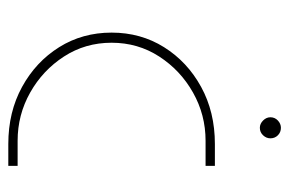

<svg xmlns="http://www.w3.org/2000/svg" viewBox="-140 -574 713 474"><g transform="rotate(90 217.0 -336.5)"><path d="M335 0Q256 0 194 -34Q132 -68 96 -125.5Q60 -183 60 -255Q60 -327 96 -384.5Q132 -442 194 -476Q256 -510 335 -510H389V-487H327Q263 -487 208 -456Q153 -425 119 -372.5Q85 -320 85 -255Q85 -190 119 -137.5Q153 -85 208 -54Q263 -23 327 -23H389V0ZM295 -621Q285 -621 277 -629Q269 -637 269 -647Q269 -658 277 -665.5Q285 -673 295 -673Q306 -673 313.5 -665.5Q321 -658 321 -647Q321 -637 313.5 -629Q306 -621 295 -621Z"/></g></svg>

Font: MuseoModerno Thin
Style: Regular
Weight: 100
Designer: Pablo Cosgaya, Héctor Gatti, Marcela Romero, and the Authors of The MuseoModerno Project.
Foundry: Omnibus-Type Team
Version: Version 1.003